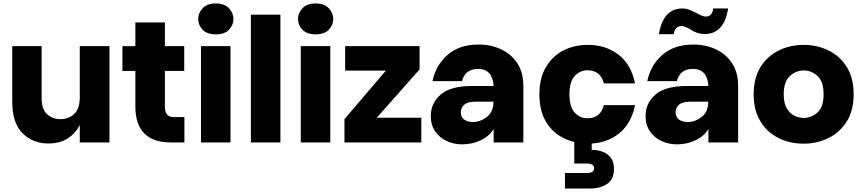

<svg xmlns="http://www.w3.org/2000/svg" viewBox="-20 -825 4994 1112"><path d="M260 6Q170 6 110.5 -53.5Q51 -113 51 -234V-558H221V-255Q221 -193 252.5 -164Q284 -135 330 -135Q378 -135 410 -165Q442 -195 442 -262V-558H614V0H442V-101Q419 -54 373.5 -24Q328 6 260 6Z M1048 0H971Q764 0 764 -209V-414H689V-558H764V-695H935V-558H1047V-414H935V-206Q935 -147 986 -147H1048Z M1230 -626Q1180 -626 1154 -652.5Q1128 -679 1128 -715Q1128 -750 1154 -777.5Q1180 -805 1230 -805Q1280 -805 1306 -777.5Q1332 -750 1332 -715Q1332 -679 1306 -652.5Q1280 -626 1230 -626ZM1315 0H1144V-558H1315Z M1604 0H1433V-740H1604Z M1808 -626Q1758 -626 1732 -652.5Q1706 -679 1706 -715Q1706 -750 1732 -777.5Q1758 -805 1808 -805Q1858 -805 1884 -777.5Q1910 -750 1910 -715Q1910 -679 1884 -652.5Q1858 -626 1808 -626ZM1893 0H1722V-558H1893Z M2420 0H1975V-135L2215 -416H1979V-558H2410V-423L2162 -143H2420Z M2657 11Q2609 11 2567.5 -8Q2526 -27 2500.5 -64Q2475 -101 2475 -153Q2475 -228 2532.5 -277.5Q2590 -327 2714 -327H2839Q2832 -426 2749 -426Q2674 -426 2656 -355H2485Q2503 -446 2571.5 -506.5Q2640 -567 2752 -567Q2824 -567 2883 -539Q2942 -511 2976.5 -458Q3011 -405 3011 -328V0H2839V-78Q2814 -36 2764 -12.5Q2714 11 2657 11ZM2717 -118Q2761 -118 2799.5 -147.5Q2838 -177 2838 -236H2732Q2688 -236 2668.5 -218.5Q2649 -201 2649 -176Q2649 -122 2717 -118Z M3104 0ZM3104 0ZM3385 7Q3311 7 3246.5 -24Q3182 -55 3143 -118.5Q3104 -182 3104 -279Q3104 -372 3141.5 -436Q3179 -500 3242.5 -532.5Q3306 -565 3385 -565Q3488 -565 3561.5 -509Q3635 -453 3658 -342H3477Q3459 -418 3381 -418Q3340 -418 3309 -385.5Q3278 -353 3278 -279Q3278 -205 3309 -172.5Q3340 -140 3381 -140Q3459 -140 3477 -216H3658Q3635 -105 3561.5 -49Q3488 7 3385 7ZM3397 267H3252V177H3379Q3421 177 3421 149Q3421 122 3379 122H3306V-7H3407V43Q3440 43 3469.5 53.5Q3499 64 3517.5 88.5Q3536 113 3536 154Q3536 215 3495 241Q3454 267 3397 267Z M3882 -627H3796Q3821 -776 3932 -776Q3956 -776 3979 -766Q4002 -756 4021 -746Q4051 -729 4067 -729Q4105 -729 4111 -776H4197Q4174 -628 4061 -628Q4017 -628 3978 -655Q3947 -674 3926 -674Q3889 -674 3882 -627ZM3901 11Q3853 11 3811.5 -8Q3770 -27 3744.5 -64Q3719 -101 3719 -153Q3719 -228 3776.5 -277.5Q3834 -327 3958 -327H4083Q4076 -426 3993 -426Q3918 -426 3900 -355H3729Q3747 -446 3815.5 -506.5Q3884 -567 3996 -567Q4068 -567 4127 -539Q4186 -511 4220.5 -458Q4255 -405 4255 -328V0H4083V-78Q4058 -36 4008 -12.5Q3958 11 3901 11ZM3961 -118Q4005 -118 4043.5 -147.5Q4082 -177 4082 -236H3976Q3932 -236 3912.5 -218.5Q3893 -201 3893 -176Q3893 -122 3961 -118Z M4635 7Q4553 7 4487 -26.5Q4421 -60 4383 -124Q4345 -188 4345 -279Q4345 -372 4384 -435.5Q4423 -499 4489 -532Q4555 -565 4635 -565Q4712 -565 4778 -533Q4844 -501 4884 -437.5Q4924 -374 4924 -279Q4924 -184 4883.5 -120.5Q4843 -57 4777 -25Q4711 7 4635 7ZM4635 -142Q4680 -142 4715 -174Q4750 -206 4750 -279Q4750 -352 4715 -384.5Q4680 -417 4635 -417Q4590 -417 4554.5 -384.5Q4519 -352 4519 -279Q4519 -230 4535.5 -200Q4552 -170 4578.5 -156Q4605 -142 4635 -142Z"/></svg>

Font: Ulagadi Sans
Style: Bold
Weight: 700
Designer: Ninad Kale (Devanagari), Jonny Pinhorn (Latin)
Foundry: Indian Type Foundry
Version: Version 3.01;March 29, 2020;FontCreator 12.0.0.2522 64-bit; 